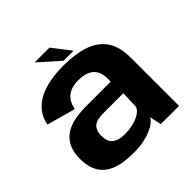

<svg xmlns="http://www.w3.org/2000/svg" viewBox="-188 -878 1042 1042"><g transform="rotate(-45 332.5 -357.0)"><path d="M262 6.5Q302 6.5 335.2 0Q368.5 -6.5 394.2 -17.2Q420 -28 436.5 -41.2Q453 -54.5 459 -68L473.5 0H613.5V-369.5Q613.5 -455.5 578.5 -505.5Q543.5 -555.5 478.5 -577Q413.5 -598.5 324 -598.5Q267 -598.5 218.2 -589.2Q169.5 -580 131.8 -560.2Q94 -540.5 69.8 -509.2Q45.5 -478 36.5 -433.5L201 -387.5Q208 -423.5 225.2 -445Q242.5 -466.5 268 -476Q293.5 -485.5 324.5 -485.5Q358.5 -485.5 385.8 -475.8Q413 -466 428.8 -442.5Q444.5 -419 444.5 -378.5V-355.5H257.5Q223.5 -355.5 190.5 -351.2Q157.5 -347 128.5 -336Q99.5 -325 77.5 -305Q55.5 -285 42.8 -253.8Q30 -222.5 30 -177Q30 -130 42.8 -97.5Q55.5 -65 78 -44.5Q100.5 -24 130 -12.8Q159.5 -1.5 193.2 2.5Q227 6.5 262 6.5ZM300 -99Q281 -99 263.2 -102.2Q245.5 -105.5 231.2 -114.2Q217 -123 208.8 -139.2Q200.5 -155.5 200.5 -182Q200.5 -208 208 -224Q215.5 -240 228.8 -248.5Q242 -257 259.5 -259.8Q277 -262.5 297 -262.5H448.5L444.5 -162.5Q440.5 -148.5 427 -136.8Q413.5 -125 393.2 -116.5Q373 -108 348.8 -103.5Q324.5 -99 300 -99ZM343.5 -616.5H420.5L340 -721H226Z"/></g></svg>

Font: Anybody UltraCondensed Thin
Style: Bold
Weight: 700
Version: Version 1.111